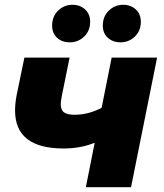

<svg xmlns="http://www.w3.org/2000/svg" viewBox="-20 -783 686 803"><path d="M637 -542 528 0H339L376 -186Q317 -162 246 -162Q43 -162 43 -321Q43 -349 49 -382L82 -542H271L238 -379Q234 -355 234 -348Q234 -323 248 -313Q262 -303 292 -303Q349 -303 405 -332L447 -542ZM198 -676Q198 -714 223 -738.5Q248 -763 283 -763Q315 -763 336 -743.5Q357 -724 357 -692Q357 -654 332 -630Q307 -606 272 -606Q239 -606 218.5 -625Q198 -644 198 -676ZM410 -676Q410 -714 435 -738.5Q460 -763 495 -763Q527 -763 548 -743.5Q569 -724 569 -692Q569 -654 544 -630Q519 -606 484 -606Q452 -606 431 -625Q410 -644 410 -676Z"/></svg>

Font: Montserrat Alternates ExtraBold
Style: Italic
Weight: 800
Italic angle: -11.3°
Designer: Julieta Ulanovsky
Foundry: Julieta Ulanovsky
Version: Version 7.200